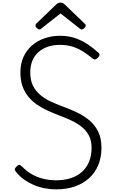

<svg xmlns="http://www.w3.org/2000/svg" viewBox="-20 -1420 884 1459"><path d="M407 19Q367 19 324.5 11.5Q282 4 241.5 -12.5Q201 -29 164.5 -54.5Q128 -80 100 -116Q92 -126 92.5 -134Q93 -142 105 -154Q116 -166 124.5 -167Q133 -168 149 -153Q180 -121 218.5 -98Q257 -75 304.5 -62.5Q352 -50 407 -50Q469 -50 519 -66.5Q569 -83 604 -115Q639 -147 657.5 -193Q676 -239 676 -297Q676 -350 657 -387.5Q638 -425 605 -452.5Q572 -480 528 -501.5Q484 -523 434 -541Q390 -558 347.5 -577Q305 -596 266.5 -621.5Q228 -647 198.5 -681.5Q169 -716 152 -762Q135 -808 135 -870Q135 -936 158.5 -987.5Q182 -1039 223 -1074.5Q264 -1110 318.5 -1129Q373 -1148 436 -1148Q501 -1148 552.5 -1130Q604 -1112 647 -1083Q690 -1054 728 -1019Q738 -1010 736.5 -1001.5Q735 -993 726 -983Q715 -972 705.5 -969Q696 -966 685 -974Q647 -1006 609.5 -1029.5Q572 -1053 529.5 -1066Q487 -1079 436 -1079Q384 -1079 342.5 -1064.5Q301 -1050 271 -1023Q241 -996 225.5 -957.5Q210 -919 210 -870Q210 -810 230.5 -769Q251 -728 286 -698.5Q321 -669 365.5 -648.5Q410 -628 459 -610Q511 -591 563 -566.5Q615 -542 657.5 -507Q700 -472 725.5 -421Q751 -370 751 -297Q751 -224 727 -166Q703 -108 657.5 -66.5Q612 -25 548.5 -3Q485 19 407 19ZM279 -1196Q271 -1196 260.5 -1206Q250 -1216 250 -1225Q250 -1228 250.5 -1231.5Q251 -1235 255 -1240L405 -1384Q412 -1390 419 -1395Q426 -1400 440 -1400Q454 -1400 461 -1395Q468 -1390 474 -1384L625 -1239Q630 -1235 630.5 -1231.5Q631 -1228 631 -1225Q631 -1216 620.5 -1206Q610 -1196 602 -1196Q596 -1196 592 -1199Q588 -1202 581 -1207L440 -1318L299 -1207Q294 -1202 289.5 -1199Q285 -1196 279 -1196Z"/></svg>

Font: Playwrite CL Light
Style: Regular
Weight: 300
Designer: Veronika Burian, José Scaglione
Foundry: TypeTogether
Version: Version 1.002